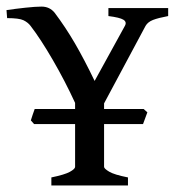

<svg xmlns="http://www.w3.org/2000/svg" viewBox="-52 -565 533 585"><path d="M104.5 0V-24.4Q145 -32.7 160.9 -41.5Q176.8 -50.3 176.8 -56.6V-187H51.8L42 -198.2Q43.9 -205.1 47.6 -215.6Q51.3 -226.1 53.7 -232.9H176.8V-251.5Q146 -318.4 108.9 -382.3Q71.8 -446.3 41 -486.3Q33.2 -496.6 19.8 -503.2Q6.3 -509.8 -30.3 -509.8L-32.2 -534.2Q-6.3 -538.1 25.1 -541.5Q56.6 -544.9 74.7 -544.9Q99.1 -544.9 114.3 -526.4Q147.5 -482.4 176.3 -432.9Q205.1 -383.3 236.3 -318.4L328.6 -486.3Q335 -498 324 -504.9Q313 -511.7 278.3 -516.1V-540.5H460.4V-516.1Q429.7 -510.3 414.1 -504.2Q398.4 -498 391.6 -486.3L265.1 -250V-232.9H385.7L397 -222.7L383.8 -187H265.1V-56.6Q265.1 -51.3 280.5 -42Q295.9 -32.7 337.9 -24.4V0Z"/></svg>

Font: Dai Banna SIL
Style: Regular
Weight: 400
Designer: Victor Gaultney
Foundry: SIL International
Version: Version 4.000